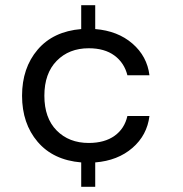

<svg xmlns="http://www.w3.org/2000/svg" viewBox="-20 -631 705 740"><path d="M322 -80Q383 -80 421.5 -107.5Q460 -135 471 -184H556Q547 -110 490.5 -61Q434 -12 347 -5V89H293V-5Q185 -14 125 -84.5Q65 -155 65 -262Q65 -369 125 -439.5Q185 -510 293 -519V-611H347V-519Q434 -512 490.5 -463Q547 -414 556 -341H471Q459 -389 421 -417Q383 -445 322 -445Q246 -445 198.5 -396.5Q151 -348 151 -262Q151 -176 198.5 -128Q246 -80 322 -80Z"/></svg>

Font: Fz Poppins
Style: Regular
Weight: 400
Designer: Ninad Kale (Devanagari), Jonny Pinhorn (Latin)
Foundry: Indian Type Foundry
Version: Vit hóa bi Vntype.Com & FontZin.Com